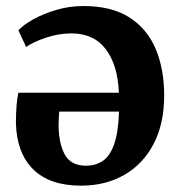

<svg xmlns="http://www.w3.org/2000/svg" viewBox="-20 -586 580 621"><path d="M250 -566.5Q341 -566.5 398.8 -529.5Q456.5 -492.5 483.8 -427.2Q511 -362 511 -277Q511 -186.5 477.2 -121.2Q443.5 -56 382.8 -20.8Q322 14.5 242 14.5Q140.5 14.5 87.2 -38.5Q34 -91.5 31.5 -187.5Q31.5 -250.5 39.5 -286H364.5Q361 -375.5 322.2 -426.8Q283.5 -478 210.5 -478Q169.5 -478 128.2 -464Q87 -450 64.5 -434L39.5 -488Q55.5 -505.5 88.2 -523.8Q121 -542 163 -554.2Q205 -566.5 250 -566.5ZM365 -225H171.5Q171 -214.5 170.2 -203Q169.5 -191.5 169.5 -183Q169.5 -123.5 189.2 -86.8Q209 -50 258.5 -50Q288 -50 311.2 -64.8Q334.5 -79.5 348.5 -117.5Q362.5 -155.5 365 -225Z"/></svg>

Font: Merriweather
Style: Bold
Weight: 700
Designer: Eben Sorkin
Foundry: Eben Sorkin
Version: Version 2.100; ttfautohint (v1.7.19-72a1) -l 8 -r 50 -G 200 